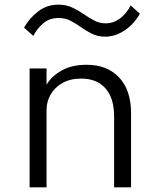

<svg xmlns="http://www.w3.org/2000/svg" viewBox="-20 -807 683 827"><path d="M107.5 0H180.5V-333.5Q180.5 -369.5 198.2 -400.2Q216 -431 249.5 -449.8Q283 -468.5 330 -468.5Q397 -468.5 434.2 -426.5Q471.5 -384.5 471.5 -305.5V0H544.5V-319.5Q544.5 -418.5 493.2 -473.2Q442 -528 353 -528Q289.5 -528 245.2 -503Q201 -478 180.5 -442V-512H107.5ZM433.5 -649Q475.5 -649 516 -675.5Q556.5 -702 582.5 -748L543 -783.5Q525 -748.5 496.8 -727.5Q468.5 -706.5 435.5 -706.5Q408.5 -706.5 385.5 -718.8Q362.5 -731 339.8 -746.8Q317 -762.5 290.8 -774.8Q264.5 -787 231 -787Q182.5 -787 144.8 -758.2Q107 -729.5 83.5 -688L123.5 -652.5Q139 -683 165.8 -706.2Q192.5 -729.5 232 -729.5Q261.5 -729.5 284.8 -717.2Q308 -705 330 -689.2Q352 -673.5 376.8 -661.2Q401.5 -649 433.5 -649Z"/></svg>

Font: Spartan
Style: Regular
Weight: 400
Designer: Matt Bailey, Mirko Velimirovic
Foundry: Matt Bailey
Version: Version 1.003; ttfautohint (v1.8.3)